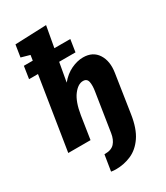

<svg xmlns="http://www.w3.org/2000/svg" viewBox="-245 -885 1067 1232"><g transform="rotate(-30 288.5 -269.0)"><path d="M42 -536 56 -627H122L128 -666L64 -684L78 -773L310 -782L282 -627H400L386 -536H265L240 -396Q277 -441 322.5 -462.5Q368 -484 411 -484Q483 -484 517.5 -430.5Q552 -377 539 -295L496 -13Q481 85 442.5 141Q404 197 350.5 220.5Q297 244 236 244Q219 244 201 241L220 123H225Q272 123 295 97.5Q318 72 325 27L369 -255Q376 -296 370.5 -324.5Q365 -353 335 -353Q298 -353 263.5 -307.5Q229 -262 214 -169L188 0H23L108 -536Z"/></g></svg>

Font: Bitter ExtraBold
Style: Italic
Weight: 800
Italic angle: -9°
Designer: Sol Matas, and Bitter project Authors
Foundry: Sol Matas
Version: Version 2.001